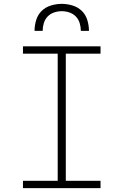

<svg xmlns="http://www.w3.org/2000/svg" viewBox="-20 -975 640 995"><path d="M99 0V-38H279V-697H99V-735H501V-697H321V-38H501V0ZM159 -815Q159 -843 167.5 -871Q176 -899 196 -918.5Q216 -938 244 -946.5Q272 -955 300 -955Q328 -955 356 -946.5Q384 -938 404 -918.5Q424 -899 432.5 -871Q441 -843 441 -815H399Q399 -835 393 -855Q387 -875 373 -889.5Q359 -904 339.5 -910.5Q320 -917 300 -917Q280 -917 260.5 -910.5Q241 -904 227 -889.5Q213 -875 207 -855Q201 -835 201 -815Z"/></svg>

Font: Iosevka Slab XLtEx
Style: Regular
Weight: 200
Width: 7
Monospace: yes
Designer: Belleve Invis
Foundry: Belleve Invis
Version: Version 11.1.0; ttfautohint (v1.8.3)